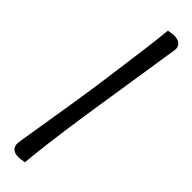

<svg xmlns="http://www.w3.org/2000/svg" viewBox="-296 -732 840 840"><g transform="rotate(45 124.5 -311.5)"><path d="M151 -218Q118 5 109 113Q87 118 74 118Q27 118 27 78Q27 72 40.5 -9.5Q54 -91 73 -210Q92 -329 102 -405Q138 -663 144 -736L174 -741Q226 -741 226 -702Z"/></g></svg>

Font: Overlock Black
Style: Regular
Weight: 900
Designer: Dario Muhafara
Foundry: Dario Manuel Muhafara
Version: Version 1.002